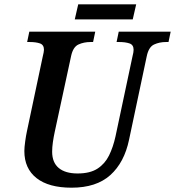

<svg xmlns="http://www.w3.org/2000/svg" viewBox="-20 -861 812 891"><path d="M312 10Q206 10 149.5 -34.5Q93 -79 93 -160Q93 -177 97 -205.5Q101 -234 105 -252L178 -597Q184 -621 184 -630Q184 -653 165.5 -659.5Q147 -666 118 -666H106L116 -714H422L412 -666H400Q369 -666 344 -654.5Q319 -643 310 -601L234 -249Q229 -226 225.5 -202Q222 -178 222 -157Q222 -107 252.5 -81.5Q283 -56 340 -56Q398 -56 432.5 -78.5Q467 -101 486 -139.5Q505 -178 516 -228L595 -600Q600 -619 600 -630Q600 -653 581 -659.5Q562 -666 533 -666H521L531 -714H772L762 -666H750Q720 -666 695 -654.5Q670 -643 661 -600L579 -213Q557 -107 492 -48.5Q427 10 312 10ZM327 -771 343 -841H612L596 -771Z"/></svg>

Font: Noto Serif SemiCondensed SemiBold
Style: Italic
Weight: 600
Width: 4
Italic angle: -12°
Designer: Monotype Design Team
Foundry: Monotype Imaging Inc.
Version: Version 2.014; ttfautohint (v1.8.4.7-5d5b)